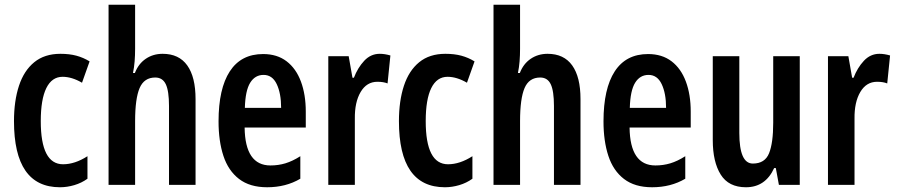

<svg xmlns="http://www.w3.org/2000/svg" viewBox="-20 -780 3784 810"><path d="M233 10Q39 10 39 -269Q39 -354 60 -418Q81 -482 124.5 -517.5Q168 -553 235 -553Q273 -553 302.5 -545Q332 -537 358 -521L326 -431Q283 -456 244 -456Q199 -456 175.5 -408.5Q152 -361 152 -269Q152 -87 246 -87Q296 -87 349 -121V-26Q324 -8 293.5 1Q263 10 233 10Z M550 -574Q550 -547 548 -521.5Q546 -496 541 -472H549Q564 -511 595 -532Q626 -553 666 -553Q735 -553 770 -504Q805 -455 805 -362V0H693V-333Q693 -396 679.5 -424.5Q666 -453 635 -453Q588 -453 569 -408.5Q550 -364 550 -269V0H438V-760H550Z M1090 -552Q1149 -552 1189 -521.5Q1229 -491 1249.5 -436Q1270 -381 1270 -309V-242H1012Q1014 -82 1121 -82Q1154 -82 1184 -91Q1214 -100 1247 -121V-26Q1186 10 1107 10Q1034 10 988.5 -25Q943 -60 922.5 -122.5Q902 -185 902 -268Q902 -406 949.5 -479Q997 -552 1090 -552ZM1092 -464Q1056 -464 1035.5 -431Q1015 -398 1013 -325H1166Q1166 -386 1147.5 -425Q1129 -464 1092 -464Z M1582 -553Q1603 -553 1627 -546L1615 -428Q1598 -435 1572 -435Q1527 -435 1501.5 -392Q1476 -349 1477 -279V0H1365V-543H1451L1467 -452H1473Q1489 -494 1516.5 -523.5Q1544 -553 1582 -553Z M1857 10Q1663 10 1663 -269Q1663 -354 1684 -418Q1705 -482 1748.5 -517.5Q1792 -553 1859 -553Q1897 -553 1926.5 -545Q1956 -537 1982 -521L1950 -431Q1907 -456 1868 -456Q1823 -456 1799.5 -408.5Q1776 -361 1776 -269Q1776 -87 1870 -87Q1920 -87 1973 -121V-26Q1948 -8 1917.5 1Q1887 10 1857 10Z M2174 -574Q2174 -547 2172 -521.5Q2170 -496 2165 -472H2173Q2188 -511 2219 -532Q2250 -553 2290 -553Q2359 -553 2394 -504Q2429 -455 2429 -362V0H2317V-333Q2317 -396 2303.5 -424.5Q2290 -453 2259 -453Q2212 -453 2193 -408.5Q2174 -364 2174 -269V0H2062V-760H2174Z M2714 -552Q2773 -552 2813 -521.5Q2853 -491 2873.5 -436Q2894 -381 2894 -309V-242H2636Q2638 -82 2745 -82Q2778 -82 2808 -91Q2838 -100 2871 -121V-26Q2810 10 2731 10Q2658 10 2612.5 -25Q2567 -60 2546.5 -122.5Q2526 -185 2526 -268Q2526 -406 2573.5 -479Q2621 -552 2714 -552ZM2716 -464Q2680 -464 2659.5 -431Q2639 -398 2637 -325H2790Q2790 -386 2771.5 -425Q2753 -464 2716 -464Z M3354 -543V0H3266L3253 -71H3246Q3209 10 3127 10Q3054 10 3020.5 -43.5Q2987 -97 2987 -189V-543H3099V-219Q3099 -90 3156 -90Q3207 -90 3224.5 -133.5Q3242 -177 3242 -262V-543Z M3690 -553Q3711 -553 3735 -546L3723 -428Q3706 -435 3680 -435Q3635 -435 3609.5 -392Q3584 -349 3585 -279V0H3473V-543H3559L3575 -452H3581Q3597 -494 3624.5 -523.5Q3652 -553 3690 -553Z"/></svg>

Font: Noto Sans Thai ExtCond SemBd
Style: Regular
Weight: 600
Width: 2
Designer: Monotype Design Team
Foundry: Monotype Imaging Inc.
Version: Version 2.002; ttfautohint (v1.8.4.7-5d5b)